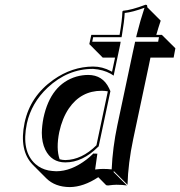

<svg xmlns="http://www.w3.org/2000/svg" viewBox="-20 -718 755 805"><path d="M658.7 -571.8 715.3 -515.6 708 -476.6H610.8Q606.9 -459.5 604 -443.4L538.6 -135.3Q517.1 -33.7 514.6 56.6L458 0L455.6 2.9L512.2 59.6Q493.2 56.6 468.3 56.6Q456.1 56.6 433.1 59.6Q426.8 59.1 424.8 58.1L392.1 24.9Q330.1 65.9 272.5 66.4Q210.9 65.9 174.3 29.8L117.7 -26.9Q59.1 -86.9 83 -203.1Q106.4 -314.5 203.6 -383.3Q281.7 -438.5 370.1 -439Q409.2 -439 444.8 -419.9Q447.8 -418 449.7 -417L462.4 -476.6H410.6L354.5 -533.2L362.8 -571.8H481.4Q492.2 -634.3 493.2 -669.9L496.1 -672.9Q531.2 -675.8 590.3 -698.2Q594.2 -697.8 596.2 -696.3Q598.1 -692.9 597.2 -688L653.8 -631.3Q643.6 -601.1 635.3 -571.8ZM376.5 -62V-64H374.5ZM230 -50.3Q242.2 -46.9 253.9 -46.9Q322.8 -47.9 384.3 -108.9L432.1 -335Q419.9 -337.4 406.2 -337.4Q319.3 -337.4 268.6 -263.2Q241.2 -222.7 228.5 -164.6Q214.4 -95.2 230 -50.3ZM393.6 -104 391.1 -102.1Q326.2 -37.1 253.9 -37.1Q196.3 -37.1 169.9 -90.3Q155.3 -120.6 155.3 -161.1Q155.8 -190.4 162.1 -223.1Q192.4 -365.2 300.8 -397Q325.7 -403.8 349.6 -403.8Q410.6 -403.8 437.5 -347.7Q439.9 -342.8 441.4 -338.9L442.9 -335.9ZM646.5 -562H550.8L553.7 -574.2Q568.4 -633.3 585.9 -685.5Q535.6 -667 502.9 -663.6Q501 -627.4 491.2 -570.3L489.7 -562H370.6L366.7 -543H485.8L483.9 -531.2Q479 -506.8 473.1 -480L456.5 -400.9L444.3 -408.7Q412.6 -426.3 370.1 -429.2Q263.7 -429.2 179.7 -350.6Q111.8 -286.6 92.8 -200.7Q68.4 -84.5 128.4 -30.3Q151.9 -9.8 183.1 -3.4Q199.2 -0.5 215.8 0Q278.3 0 342.3 -48.8Q356.4 -59.6 367.7 -70.8L370.6 -74.2L388.2 -73.7L378.9 -7.3Q398.9 -9.8 411.6 -9.8Q430.7 -9.8 448.2 -7.8Q452.1 -98.6 472.2 -193.8L537.6 -502Q541 -517.6 544.9 -535.2L546.4 -543H643.1Z"/></svg>

Font: Linux Biolinum Shadow O
Style: Italic
Weight: 400
Italic angle: -12°
Designer: Philipp H. Poll
Foundry: Philipp H. Poll
Version: Version 0.6.2